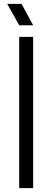

<svg xmlns="http://www.w3.org/2000/svg" viewBox="-20 -970 269 990"><path d="M150.9 -779.8V0H79.1V-779.8ZM17.1 -950.2H90.8L150.9 -839.8H79.1Z"/></svg>

Font: Cooper Hewitt
Style: Book
Weight: 705
Designer: Village Type and Design LLC
Foundry: Cooper Hewitt Smithsonian Design Museum
Version: 1.000